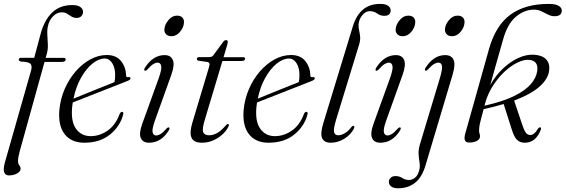

<svg xmlns="http://www.w3.org/2000/svg" viewBox="-32 -740 2967 1007"><path d="M66.5 -427.5Q66.5 -437 80 -437H147.5L180 -558.5Q199.5 -633.5 240.8 -673.5Q282 -713.5 347 -713.5Q376 -713.5 389.8 -703Q403.5 -692.5 403.5 -678.5Q403.5 -664.5 394.5 -655.2Q385.5 -646 370 -646Q355 -646 343.2 -653.2Q331.5 -660.5 319.8 -668Q308 -675.5 293 -675.5Q266 -675.5 245.8 -654.2Q225.5 -633 219 -601.5Q214.5 -581 216.2 -556.5Q218 -532 219 -507Q220 -482 214 -460L207.5 -436.5H301Q312.5 -436.5 312.5 -428.5Q312.5 -415 289.5 -415H201.5L71.5 53Q62.5 86 62.5 103.5Q62.5 119 69.2 127Q76 135 76 145.5Q76 159 57.8 169.5Q39.5 180 16 180Q-25 180 -6.5 112.5L131 -370.5Q137.5 -393.5 128.5 -404.5Q119.5 -415.5 79.5 -417Q66.5 -419.5 66.5 -427.5Z M614 -139Q597.5 -77 544.8 -34.2Q492 8.5 410 8.5Q342 8.5 307 -36.5Q272 -81.5 279.5 -165Q285 -222 307.5 -273.8Q330 -325.5 364.8 -365.5Q399.5 -405.5 441.8 -428.5Q484 -451.5 528.5 -451.5Q577 -451.5 602.5 -420Q628 -388.5 629 -346Q629 -333 642 -335.5Q652 -337 652.5 -329.5Q653 -321.5 635.5 -315Q621 -309 585.2 -295Q549.5 -281 504.8 -263.5Q460 -246 418.2 -229.5Q376.5 -213 349.5 -202.5Q348 -191 346.5 -179.5Q339 -103.5 366.5 -64.8Q394 -26 443.5 -26Q491 -26 533 -55.5Q575 -85 596 -143.5Q601.5 -153.5 608 -153.5Q617.5 -153.5 614 -139ZM517.5 -433Q485.5 -433 452.5 -406.2Q419.5 -379.5 392.8 -332Q366 -284.5 353.5 -222.5Q375.5 -231.5 405.5 -243.8Q435.5 -256 467.2 -268.8Q499 -281.5 526 -292.2Q553 -303 568.5 -309.5Q572 -323.5 572 -347.5Q572 -384 556.8 -408.5Q541.5 -433 517.5 -433Z M867 -550Q848 -550 838 -561.5Q828 -573 830.5 -589.5Q832.5 -612 851.8 -635Q871 -658 896 -658Q916.5 -658 925.8 -646.5Q935 -635 932.5 -618.5Q930.5 -594.5 911.5 -572.2Q892.5 -550 867 -550ZM780 -106Q764.5 -62.5 768.5 -46Q772.5 -29.5 787 -29.5Q797.5 -29.5 810 -37Q822.5 -44.5 840.5 -65Q849.5 -74 854.5 -71.5Q860 -68.5 853.5 -56.5Q813.5 8.5 750 8.5Q717 8.5 706.5 -16Q696 -40.5 713.5 -89L800.5 -330Q817 -376.5 813.5 -394Q810 -411.5 794.5 -411.5Q784.5 -411.5 772 -404Q759.5 -396.5 741 -375.5Q732 -367 727 -369.5Q721.5 -372.5 727.5 -384Q770 -451 831.5 -451Q863 -451 874.2 -426.2Q885.5 -401.5 867 -349Z M1055.5 -415 1009.5 -421.5Q1000.5 -423.5 1000.5 -431Q1000.5 -440.5 1013.5 -440.5H1066.5Q1079 -440.5 1086.5 -449.5L1139.5 -521.5Q1145 -529.5 1154 -529.5Q1162.5 -529.5 1162.5 -520.5Q1162.5 -514.5 1158.5 -500.5L1140.5 -440H1243.5Q1253.5 -440 1253.5 -432.5Q1253.5 -420 1232.5 -420H1134.5L1042.5 -113Q1027 -62 1034 -46.2Q1041 -30.5 1064.5 -30.5Q1086.5 -30.5 1107.8 -42.8Q1129 -55 1153 -83Q1159 -90 1163.5 -89.5Q1170 -89 1168 -80.5Q1160 -60 1139.5 -39.5Q1119 -19 1089.8 -5.2Q1060.5 8.5 1027 8.5Q984 8.5 972.5 -17.8Q961 -44 977 -97L1062.5 -382Q1068 -399.5 1066.5 -406.2Q1065 -413 1055.5 -415Z M1580.5 -139Q1564 -77 1511.2 -34.2Q1458.5 8.5 1376.5 8.5Q1308.5 8.5 1273.5 -36.5Q1238.5 -81.5 1246 -165Q1251.5 -222 1274 -273.8Q1296.5 -325.5 1331.2 -365.5Q1366 -405.5 1408.2 -428.5Q1450.5 -451.5 1495 -451.5Q1543.5 -451.5 1569 -420Q1594.5 -388.5 1595.5 -346Q1595.5 -333 1608.5 -335.5Q1618.5 -337 1619 -329.5Q1619.5 -321.5 1602 -315Q1587.5 -309 1551.8 -295Q1516 -281 1471.2 -263.5Q1426.5 -246 1384.8 -229.5Q1343 -213 1316 -202.5Q1314.5 -191 1313 -179.5Q1305.5 -103.5 1333 -64.8Q1360.5 -26 1410 -26Q1457.5 -26 1499.5 -55.5Q1541.5 -85 1562.5 -143.5Q1568 -153.5 1574.5 -153.5Q1584 -153.5 1580.5 -139ZM1484 -433Q1452 -433 1419 -406.2Q1386 -379.5 1359.2 -332Q1332.5 -284.5 1320 -222.5Q1342 -231.5 1372 -243.8Q1402 -256 1433.8 -268.8Q1465.5 -281.5 1492.5 -292.2Q1519.5 -303 1535 -309.5Q1538.5 -323.5 1538.5 -347.5Q1538.5 -384 1523.2 -408.5Q1508 -433 1484 -433Z M1961.5 -719.5Q1990.5 -719.5 2003.8 -709.5Q2017 -699.5 2017 -686Q2017 -657 1983.5 -657Q1963 -657 1946.2 -669.2Q1929.5 -681.5 1907.5 -681.5Q1885.5 -681.5 1868 -660Q1850.5 -638.5 1848.5 -612Q1848 -595.5 1851.5 -580.5Q1855 -565.5 1856.8 -548Q1858.5 -530.5 1852 -508L1731 -113Q1716 -63 1720.2 -46.8Q1724.5 -30.5 1742 -30.5Q1757 -30.5 1775 -40.5Q1793 -50.5 1811.5 -74Q1817.5 -81 1822 -80Q1829.5 -78 1824.5 -66Q1808 -33.5 1774.2 -12.5Q1740.5 8.5 1703 8.5Q1668 8.5 1657.5 -15.5Q1647 -39.5 1663.5 -93.5L1819 -603Q1855 -719.5 1961.5 -719.5Z M2080 -550Q2061 -550 2051 -561.5Q2041 -573 2043.5 -589.5Q2045.5 -612 2064.8 -635Q2084 -658 2109 -658Q2129.5 -658 2138.8 -646.5Q2148 -635 2145.5 -618.5Q2143.5 -594.5 2124.5 -572.2Q2105.5 -550 2080 -550ZM1993 -106Q1977.5 -62.5 1981.5 -46Q1985.5 -29.5 2000 -29.5Q2010.5 -29.5 2023 -37Q2035.5 -44.5 2053.5 -65Q2062.5 -74 2067.5 -71.5Q2073 -68.5 2066.5 -56.5Q2026.5 8.5 1963 8.5Q1930 8.5 1919.5 -16Q1909 -40.5 1926.5 -89L2013.5 -330Q2030 -376.5 2026.5 -394Q2023 -411.5 2007.5 -411.5Q1997.5 -411.5 1985 -404Q1972.5 -396.5 1954 -375.5Q1945 -367 1940 -369.5Q1934.5 -372.5 1940.5 -384Q1983 -451 2044.5 -451Q2076 -451 2087.2 -426.2Q2098.5 -401.5 2080 -349Z M2339 -550Q2319.5 -550 2309.8 -561.5Q2300 -573 2302 -589.5Q2304 -612 2323.2 -635Q2342.5 -658 2367.5 -658Q2388 -658 2397.2 -646.5Q2406.5 -635 2404 -618.5Q2402 -594.5 2383 -572.2Q2364 -550 2339 -550ZM2342 -349 2200 126.5Q2181.5 189.5 2145 218.5Q2108.5 247.5 2056 247.5Q2032 247.5 2019.8 238Q2007.5 228.5 2007.5 214Q2007.5 202 2016.5 192.8Q2025.5 183.5 2042 183.5Q2063 183.5 2078.5 193.8Q2094 204 2113 204Q2129 204 2144.8 192Q2160.5 180 2168 147.5Q2171.5 130 2168.2 110.5Q2165 91 2163.5 68.5Q2162 46 2170 18.5L2275 -330Q2289 -377.5 2286 -394.5Q2283 -411.5 2267 -411.5Q2256.5 -411.5 2244 -404Q2231.5 -396.5 2212.5 -375.5Q2204 -367 2199 -369.5Q2193.5 -372.5 2199.5 -384Q2242 -451 2303 -451Q2335 -451 2346.5 -427Q2358 -403 2342 -349Z M2804.5 -60Q2778 10 2717.5 8.5Q2693.5 7.5 2678.8 -7.5Q2664 -22.5 2652.5 -60L2609.5 -194.5Q2561.5 -180 2504.5 -167.5Q2494 -129 2488.8 -107.8Q2483.5 -86.5 2482 -75.5Q2480.5 -64.5 2480.5 -56Q2480.5 -46 2483 -39.8Q2485.5 -33.5 2485.5 -24.5Q2485.5 -10 2469.5 -1.2Q2453.5 7.5 2428 7.5Q2394.5 7.5 2408.5 -40.5L2532.5 -482Q2566.5 -604.5 2643.5 -662Q2720.5 -719.5 2846.5 -719.5Q2881.5 -719.5 2898 -709.5Q2914.5 -699.5 2914.5 -684.5Q2914.5 -655 2876 -655Q2858.5 -655 2841.8 -663.8Q2825 -672.5 2807.2 -681Q2789.5 -689.5 2769 -689.5Q2718 -689.5 2673.2 -651.8Q2628.5 -614 2605.5 -529Q2583.5 -451 2567 -393.2Q2550.5 -335.5 2539.5 -294.5Q2566 -342 2604.2 -378.8Q2642.5 -415.5 2685.5 -435.5Q2728.5 -455.5 2770 -453Q2813 -450 2833 -428Q2853 -406 2848 -369Q2843 -327 2798.8 -286.8Q2754.5 -246.5 2664.5 -212.5L2707.5 -84.5Q2717 -55.5 2726 -44Q2735 -32.5 2747.5 -32Q2769 -30.5 2789 -64Q2795.5 -73.5 2801 -72Q2807.5 -70.5 2804.5 -60ZM2512.5 -198.5Q2511 -191.5 2509 -185.5Q2606 -207.5 2664.8 -236.5Q2723.5 -265.5 2752 -298.8Q2780.5 -332 2785.5 -367Q2793.5 -421 2744 -426Q2716.5 -428.5 2682.2 -412Q2648 -395.5 2614.2 -364Q2580.5 -332.5 2553.2 -290Q2526 -247.5 2512.5 -198.5Z"/></svg>

Font: Fraunces 72pt Light
Style: Italic
Weight: 300
Italic angle: -16°
Version: Version 1.000;[b76b70a41]